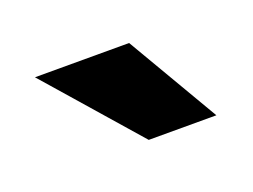

<svg xmlns="http://www.w3.org/2000/svg" viewBox="-43 -809 403 306"><g transform="rotate(-20 158.5 -656.0)"><path d="M168 -578.1 31.7 -733.9H191.4L282.7 -578.1Z"/></g></svg>

Font: Inter Display ExtraBold
Style: Regular
Weight: 800
Designer: Rasmus Andersson
Foundry: rsms
Version: Version 4.000;git-a52131595